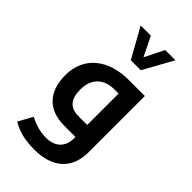

<svg xmlns="http://www.w3.org/2000/svg" viewBox="-303 -880 1211 1211"><g transform="rotate(45 302.5 -274.0)"><path d="M497 -788H406L341 -659L278 -788H187L298 -589H387ZM267 240C428 240 520 157 520 10V-492H375C198 -492 72 -397 72 -231C72 -83 151 0 294 0H393V13C393 88 347 135 266 135C213 135 168 122 117 96L65 191C123 226 184 240 267 240ZM392 -106H315C240 -106 203 -146 203 -234C203 -330 260 -386 357 -386H392Z"/></g></svg>

Font: Noto Kufi Arabic SemiBold
Style: Regular
Weight: 600
Designer: Monotype Design Team, David Williams, Khaled Hosny
Foundry: Google LLC
Version: Version 2.109